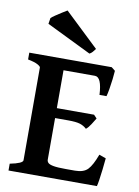

<svg xmlns="http://www.w3.org/2000/svg" viewBox="-94 -925 713 987"><g transform="rotate(10 262.5 -431.5)"><path d="M21 0V-35.6Q87.9 -48.8 87.9 -65.4V-549.3Q87.9 -555.2 72 -564Q56.2 -572.8 21 -579.6V-615.2H451.2L470.7 -599.6Q469.7 -583 466.6 -555.7Q463.4 -528.3 459 -502.4Q454.6 -476.6 450.7 -463.9H414.1Q409.7 -556.6 374 -556.6H210V-358.9H404.3L420.4 -341.8Q412.6 -328.1 399.4 -308.1Q386.2 -288.1 375.5 -280.3Q360.4 -294.4 340.1 -300.8Q319.8 -307.1 278.8 -307.1H210V-89.8Q210 -80.6 217 -73.5Q224.1 -66.4 245.4 -62.5Q266.6 -58.6 309.6 -58.6H357.9Q402.8 -58.6 424.3 -81.3Q445.8 -104 466.8 -161.1L502.4 -148.4Q500 -120.6 496.3 -89.6Q492.7 -58.6 489 -34.2Q485.4 -9.8 482.4 0ZM326.2 -664.1 92.3 -778.3 97.2 -809.1Q102.1 -814.5 118.7 -825.7Q135.3 -836.9 152.8 -847.9Q170.4 -858.9 177.2 -862.8L355.5 -693.4Q348.6 -684.1 341.6 -676Q334.5 -668 326.2 -664.1Z"/></g></svg>

Font: David Libre
Style: Bold
Weight: 700
Designer: Ismar David, J. Victor Gaultney, Annie Olsen and Meir Sadan
Foundry: Monotype Imaging Inc. & SIL International
Version: Version 1.100; ttfautohint (v1.8.4.7-5d5b)